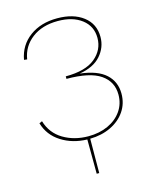

<svg xmlns="http://www.w3.org/2000/svg" viewBox="-126 -747 826 1027"><g transform="rotate(-15 287.5 -234.0)"><path d="M295 5 294 195H280L279 5Q198 3 136 -36.5Q74 -76 54 -145L70 -152Q91 -82 151.5 -46Q212 -10 290 -10Q351 -10 399 -32Q447 -54 474.5 -93.5Q502 -133 502 -184Q502 -256 443 -296.5Q384 -337 255 -337V-351Q365 -351 418.5 -395.5Q472 -440 472 -506Q472 -571 422 -609.5Q372 -648 290 -648Q203 -648 146.5 -605Q90 -562 79 -492L62 -494Q76 -572 137.5 -617.5Q199 -663 290 -663Q380 -663 434.5 -621Q489 -579 489 -507Q489 -449 449.5 -404Q410 -359 331 -346Q427 -335 473 -293Q519 -251 519 -185Q519 -130 490 -87.5Q461 -45 410 -20.5Q359 4 295 5Z"/></g></svg>

Font: Ysabeau SC Thin
Style: Regular
Weight: 200
Designer: Christian Thalmann (Catharsis Fonts)
Version: Version 0.003